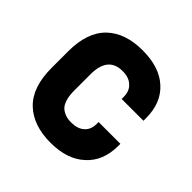

<svg xmlns="http://www.w3.org/2000/svg" viewBox="-146 -658 797 797"><g transform="rotate(45 252.5 -260.0)"><path d="M98.1 -43Q40 -98.1 40 -211.9V-309.1Q40 -421.9 98.1 -477.1Q154.8 -530.8 255.9 -530.8Q355 -530.8 409.2 -481Q464.8 -431.2 464.8 -340.8V-326.2H336.9V-336.9Q336.9 -373 315.9 -391.1Q295.9 -411.1 257.8 -411.1Q172.9 -411.1 172.9 -307.1V-212.9Q172.9 -156.7 194.8 -131.8Q217.8 -108.9 257.8 -108.9Q295.4 -108.9 315.9 -127.9Q336.9 -146 336.9 -180.2V-190.9H464.8V-179.2Q464.8 -89.8 409.2 -40Q355 11.2 255.9 11.2Q155.3 11.2 98.1 -43Z"/></g></svg>

Font: D-DIN-PRO ExtraBold
Style: Bold
Weight: 800
Designer: Charles Nix
Foundry: CyberFei
Version: Version 1.000;hotconv 1.0.109;makeotfexe 2.5.65596